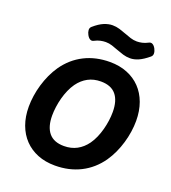

<svg xmlns="http://www.w3.org/2000/svg" viewBox="-142 -878 883 993"><g transform="rotate(20 300.0 -381.0)"><path d="M283.2 -100.1Q322.8 -100.1 353.8 -116.7Q384.8 -133.3 407.7 -165Q420.9 -183.6 430.9 -206.5Q440.9 -229.5 447.5 -254.2Q454.1 -278.8 457.5 -303.7Q460.9 -328.6 460.9 -351.6Q460.9 -413.6 433.6 -446.5Q406.2 -479.5 350.1 -479.5Q310.5 -479.5 279.5 -462.9Q248.5 -446.3 225.6 -414.6Q212.4 -396 202.4 -373Q192.4 -350.1 185.8 -325.4Q179.2 -300.8 175.8 -275.6Q172.4 -250.5 172.4 -228Q172.4 -166 199.7 -133.1Q227.1 -100.1 283.2 -100.1ZM273.4 10.7Q220.7 10.7 178.2 -6.3Q135.7 -23.4 105.7 -54.7Q75.7 -85.9 59.3 -130.4Q43 -174.8 43 -230Q43 -258.8 47.6 -290Q52.2 -321.3 61.3 -352.1Q70.3 -382.8 83.7 -412.1Q97.2 -441.4 114.7 -466.8Q157.2 -527.3 219.5 -558.8Q281.7 -590.3 359.9 -590.3Q412.6 -590.3 455.1 -573.2Q497.6 -556.2 527.6 -524.9Q557.6 -493.7 574 -449Q590.3 -404.3 590.3 -349.6Q590.3 -320.8 585.7 -289.6Q581.1 -258.3 572 -227.5Q563 -196.8 549.6 -167.5Q536.1 -138.2 518.6 -112.8Q476.1 -52.2 413.8 -20.8Q351.6 10.7 273.4 10.7ZM452.6 -737.3Q465.8 -737.3 481.2 -740.7Q496.6 -744.1 512.2 -752.4Q523.4 -758.8 533.2 -753.4Q543 -748 550.3 -734.4Q557.1 -721.7 557.6 -709.2Q558.1 -696.8 548.3 -689Q519 -664.6 495.1 -654.1Q471.2 -643.6 449.2 -643.6Q428.7 -643.6 410.2 -649.2Q391.6 -654.8 374 -661.6Q356.4 -668.5 339.1 -674.1Q321.8 -679.7 303.7 -679.7Q289.6 -679.7 274.2 -676.3Q258.8 -672.9 243.2 -664.6Q232.4 -658.7 222.9 -664.1Q213.4 -669.4 206.1 -683.1Q199.2 -695.8 198.5 -708Q197.8 -720.2 207 -728Q236.3 -753.4 260.7 -763.4Q285.2 -773.4 307.1 -773.4Q327.1 -773.4 345.7 -767.8Q364.3 -762.2 381.8 -755.4Q399.4 -748.5 417 -742.9Q434.6 -737.3 452.6 -737.3Z"/></g></svg>

Font: Courier Prime
Style: Bold Italic
Weight: 700
Monospace: yes
Designer: Alan Dague-Greene
Foundry: Quote-Unquote Apps
Version: Version 1.202